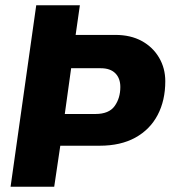

<svg xmlns="http://www.w3.org/2000/svg" viewBox="-20 -706 645 726"><path d="M20 0 117 -686H282L266 -574H416Q474 -574 516 -551Q558 -528 581.5 -488Q605 -448 605 -399Q605 -326 576 -271Q547 -216 491.5 -185.5Q436 -155 357 -155H208L185 0ZM225 -275H341Q392 -275 413.5 -305Q435 -335 435 -377Q435 -410 416 -429Q397 -448 361 -448H249Z"/></svg>

Font: Chivo Mono
Style: Bold Italic
Weight: 700
Italic angle: -8.05°
Monospace: yes
Version: Version 1.008